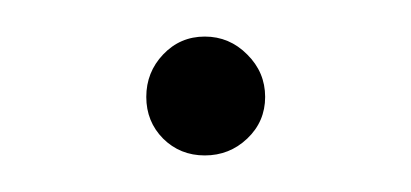

<svg xmlns="http://www.w3.org/2000/svg" viewBox="-20 -77 225 105"><path d="M60 -24Q60 -37.5 69.2 -47.2Q78.5 -57 92 -57Q105.5 -57 115.2 -47.2Q125 -37.5 125 -24Q125 -10.5 115.2 -1.2Q105.5 8 92 8Q78.5 8 69.2 -1.2Q60 -10.5 60 -24Z"/></svg>

Font: Lato TR Hairline
Style: Regular
Weight: 250
Designer: Lukasz Dziedzic
Foundry: Lukasz Dziedzic
Version: Version 1.104 2013